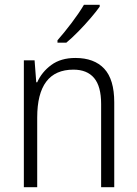

<svg xmlns="http://www.w3.org/2000/svg" viewBox="-20 -785 576 805"><path d="M296 -542Q375 -542 417 -497Q459 -452 459 -356V0H404V-349Q404 -423 374.5 -458Q345 -493 288 -493Q136 -493 136 -292V0H80V-532H125L132 -440H136Q155 -483 195 -512.5Q235 -542 296 -542ZM398 -757Q383 -736 359 -708Q335 -680 308 -652.5Q281 -625 258 -606H221V-616Q250 -649 281 -690Q312 -731 332 -765H398Z"/></svg>

Font: Noto Sans Thai Looped SemiCondensed Light
Style: Regular
Weight: 300
Width: 4
Designer: Sasikarn Vongin, Ben Mitchell
Foundry: The Fontpad Ltd
Version: Version 1.001; ttfautohint (v1.8.4.7-5d5b)